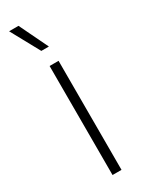

<svg xmlns="http://www.w3.org/2000/svg" viewBox="-184 -712 565 742"><g transform="rotate(-30 98.0 -340.5)"><path d="M78 0V-486.5H118V0ZM51.5 -681 113 -553.5V-553H79.5L9.5 -681Z"/></g></svg>

Font: Anek Odia Medium ExtraLight
Style: Regular
Weight: 250
Version: Version 1.003